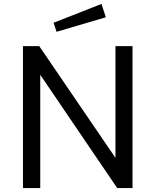

<svg xmlns="http://www.w3.org/2000/svg" viewBox="-20 -958 789 978"><path d="M497 -938 253 -842 268 -796 519 -870ZM568 -723V-154L180 -723H97V0H185V-577L577 0H655V-723Z"/></svg>

Font: United Sans
Style: Regular
Weight: 400
Designer: Pablo Impallari, Rodrigo Fuenzalida (Modified by Dan O. Williams)
Version: Version 1.000;PS 001.000;hotconv 1.0.88;makeotf.lib2.5.64775